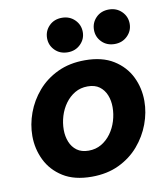

<svg xmlns="http://www.w3.org/2000/svg" viewBox="-85 -829 799 911"><g transform="rotate(-10 314.5 -373.5)"><path d="M284.2 10Q200.6 10 146.4 -24Q92.2 -58 65.7 -112.6Q39.2 -167.2 39.2 -229Q39.2 -284.4 59.3 -339.4Q79.4 -394.4 118.4 -439.9Q157.4 -485.4 214.9 -512.7Q272.4 -540 346.6 -540Q430 -540 484.3 -506Q538.6 -472 565.1 -417.9Q591.6 -363.8 591.6 -301Q591.6 -245.6 571.2 -190.6Q550.8 -135.6 511.8 -90.1Q472.8 -44.6 415.6 -17.3Q358.4 10 284.2 10ZM290.8 -114.4Q325.4 -114.4 352.4 -130.3Q379.4 -146.2 398.7 -172.7Q418 -199.2 428 -232Q438 -264.8 438 -298.2Q438 -330.2 427.3 -356.7Q416.6 -383.2 394.8 -399.4Q373 -415.6 338.2 -415.6Q303.6 -415.6 276.6 -399.7Q249.6 -383.8 230.3 -357.3Q211 -330.8 201 -298.2Q191 -265.6 191 -231.8Q191 -200.8 201.7 -173.8Q212.4 -146.8 234.5 -130.6Q256.6 -114.4 290.8 -114.4ZM500.6 -591.2Q462.8 -591.2 438.7 -615.5Q414.6 -639.8 414.6 -673.8Q414.6 -708.8 438.7 -733.1Q462.8 -757.4 500.6 -757.4Q537.4 -757.4 562 -733.1Q586.6 -708.8 586.6 -673.8Q586.6 -639.8 562 -615.5Q537.4 -591.2 500.6 -591.2ZM274.6 -591.2Q236.8 -591.2 212.7 -615.5Q188.6 -639.8 188.6 -673.8Q188.6 -708.8 212.7 -733.1Q236.8 -757.4 274.6 -757.4Q311.4 -757.4 336 -733.1Q360.6 -708.8 360.6 -673.8Q360.6 -639.8 336 -615.5Q311.4 -591.2 274.6 -591.2Z"/></g></svg>

Font: Be Vietnam Pro Variable Thin
Style: Italic
Weight: 100
Italic angle: -12°
Designer: Lam Bao, Tony Le, Vietanh Nguyen
Foundry: Yellow Type Foundry
Version: Version 1.002